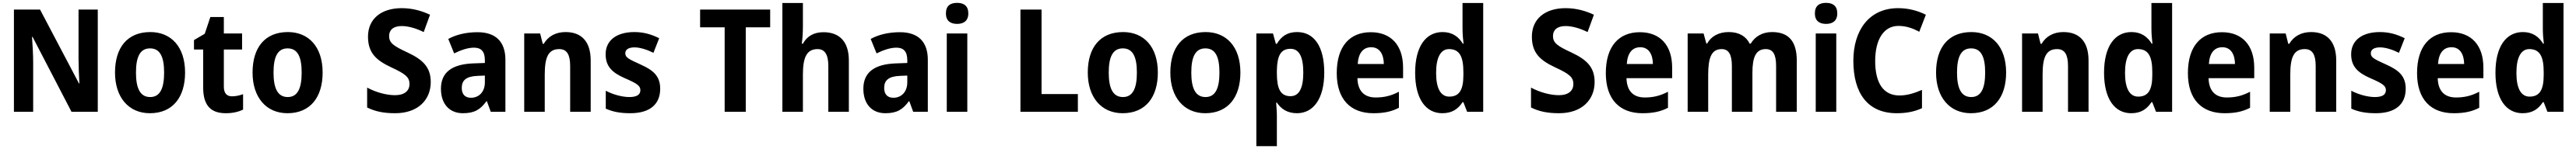

<svg xmlns="http://www.w3.org/2000/svg" viewBox="-20 -781 17941 1041"><path d="M661 0V-714H527V-371C527 -321 530 -248 533 -198H530L259 -714H77V0H211V-344C211 -398 207 -468 203 -523H207L478 0Z M1269 -274C1269 -456 1170 -557 1027 -557C868 -557 781 -450 781 -274C781 -102 875 10 1024 10C1184 10 1269 -103 1269 -274ZM927 -274C927 -385 956 -443 1025 -443C1095 -443 1123 -384 1123 -274C1123 -164 1095 -103 1026 -103C956 -103 927 -164 927 -274Z M1596 -108C1559 -108 1539 -130 1539 -176V-435H1666V-547H1539V-662H1445L1406 -545L1331 -501V-435H1395V-169C1395 -36 1456 10 1553 10C1603 10 1641 0 1673 -15V-123C1648 -114 1622 -108 1596 -108Z M2227 -274C2227 -456 2128 -557 1985 -557C1826 -557 1739 -450 1739 -274C1739 -102 1833 10 1982 10C2142 10 2227 -103 2227 -274ZM1885 -274C1885 -385 1914 -443 1983 -443C2053 -443 2081 -384 2081 -274C2081 -164 2053 -103 1984 -103C1914 -103 1885 -164 1885 -274Z M2980 -208C2980 -313 2923 -365 2819 -414C2720 -460 2690 -481 2690 -530C2690 -570 2718 -599 2777 -599C2825 -599 2878 -583 2931 -557L2975 -678C2920 -704 2854 -724 2778 -724C2636 -724 2543 -650 2543 -525C2543 -408 2604 -358 2706 -310C2803 -265 2832 -242 2832 -194C2832 -148 2799 -116 2731 -116C2671 -116 2598 -136 2537 -169V-30C2594 -2 2652 10 2732 10C2892 10 2980 -84 2980 -208Z M3306 -556C3226 -556 3157 -539 3102 -509L3143 -408C3192 -432 3239 -448 3281 -448C3330 -448 3357 -423 3357 -360V-341L3274 -338C3127 -332 3051 -275 3051 -161C3051 -55 3110 10 3204 10C3285 10 3326 -16 3368 -74H3371L3398 0H3500V-363C3500 -491 3431 -556 3306 -556ZM3307 -251 3357 -253V-206C3357 -138 3315 -98 3260 -98C3221 -98 3196 -120 3196 -167C3196 -219 3226 -248 3307 -251Z M3919 -557C3851 -557 3798 -528 3767 -475H3760L3742 -547H3631V0H3774V-259C3774 -380 3798 -438 3875 -438C3929 -438 3951 -398 3951 -320V0H4094V-358C4094 -493 4028 -557 3919 -557Z M4578 -161C4578 -250 4529 -291 4442 -330C4356 -369 4335 -380 4335 -409C4335 -435 4358 -450 4399 -450C4438 -450 4487 -434 4531 -412L4571 -514C4515 -542 4461 -557 4398 -557C4277 -557 4198 -501 4198 -402C4198 -316 4245 -273 4331 -235C4419 -197 4440 -181 4440 -151C4440 -120 4416 -103 4363 -103C4314 -103 4250 -120 4199 -147V-22C4250 1 4302 10 4370 10C4508 10 4578 -54 4578 -161Z M5174 0V-590H5344V-714H4856V-590H5027V0Z M5572 -601V-760H5429V0H5572V-259C5572 -376 5596 -438 5674 -438C5725 -438 5749 -399 5749 -320V0H5892V-358C5892 -493 5824 -556 5715 -556C5652 -556 5602 -531 5572 -476H5564C5569 -506 5572 -549 5572 -601Z M6248 -556C6168 -556 6099 -539 6044 -509L6085 -408C6134 -432 6181 -448 6223 -448C6272 -448 6299 -423 6299 -360V-341L6216 -338C6069 -332 5993 -275 5993 -161C5993 -55 6052 10 6146 10C6227 10 6268 -16 6310 -74H6313L6340 0H6442V-363C6442 -491 6373 -556 6248 -556ZM6249 -251 6299 -253V-206C6299 -138 6257 -98 6202 -98C6163 -98 6138 -120 6138 -167C6138 -219 6168 -248 6249 -251Z M6646 -761C6599 -761 6568 -741 6568 -687C6568 -635 6600 -614 6646 -614C6691 -614 6724 -635 6724 -687C6724 -741 6692 -761 6646 -761ZM6717 -547H6574V0H6717Z M7087 0H7487V-124H7234V-714H7087Z M8044 -274C8044 -456 7945 -557 7802 -557C7643 -557 7556 -450 7556 -274C7556 -102 7650 10 7799 10C7959 10 8044 -103 8044 -274ZM7702 -274C7702 -385 7731 -443 7800 -443C7870 -443 7898 -384 7898 -274C7898 -164 7870 -103 7801 -103C7731 -103 7702 -164 7702 -274Z M8619 -274C8619 -456 8520 -557 8377 -557C8218 -557 8131 -450 8131 -274C8131 -102 8225 10 8374 10C8534 10 8619 -103 8619 -274ZM8277 -274C8277 -385 8306 -443 8375 -443C8445 -443 8473 -384 8473 -274C8473 -164 8445 -103 8376 -103C8306 -103 8277 -164 8277 -274Z M9014 -557C8945 -557 8904 -527 8873 -475H8866L8846 -547H8730V240H8873V27C8873 -1 8870 -33 8868 -64H8873C8901 -22 8944 10 9013 10C9127 10 9203 -91 9203 -274C9203 -457 9132 -557 9014 -557ZM8968 -440C9028 -440 9057 -385 9057 -274C9057 -165 9028 -109 8968 -109C8897 -109 8873 -163 8873 -269V-289C8875 -392 8900 -440 8968 -440Z M9527 -556C9381 -556 9290 -458 9290 -270C9290 -86 9387 10 9545 10C9621 10 9673 -2 9723 -28V-140C9669 -112 9622 -100 9561 -100C9479 -100 9436 -148 9434 -235H9752V-308C9752 -465 9668 -556 9527 -556ZM9530 -451C9588 -451 9617 -403 9618 -334H9436C9441 -413 9476 -451 9530 -451Z M10025 10C10095 10 10136 -21 10166 -67H10172L10198 0H10310V-760H10166V-580C10166 -550 10169 -507 10173 -476H10168C10138 -525 10094 -557 10027 -557C9911 -557 9836 -457 9836 -273C9836 -90 9910 10 10025 10ZM10074 -106C10015 -106 9982 -161 9982 -272C9982 -380 10014 -438 10072 -438C10147 -438 10172 -383 10172 -277V-256C10172 -154 10144 -106 10074 -106Z M11086 -208C11086 -313 11029 -365 10925 -414C10826 -460 10796 -481 10796 -530C10796 -570 10824 -599 10883 -599C10931 -599 10984 -583 11037 -557L11081 -678C11026 -704 10960 -724 10884 -724C10742 -724 10649 -650 10649 -525C10649 -408 10710 -358 10812 -310C10909 -265 10938 -242 10938 -194C10938 -148 10905 -116 10837 -116C10777 -116 10704 -136 10643 -169V-30C10700 -2 10758 10 10838 10C10998 10 11086 -84 11086 -208Z M11401 -556C11255 -556 11164 -458 11164 -270C11164 -86 11261 10 11419 10C11495 10 11547 -2 11597 -28V-140C11543 -112 11496 -100 11435 -100C11353 -100 11310 -148 11308 -235H11626V-308C11626 -465 11542 -556 11401 -556ZM11404 -451C11462 -451 11491 -403 11492 -334H11310C11315 -413 11350 -451 11404 -451Z M12322 -557C12257 -557 12205 -529 12173 -476H12166C12141 -526 12094 -557 12020 -557C11950 -557 11897 -527 11870 -477H11864L11845 -547H11734V0H11877V-258C11877 -375 11898 -438 11971 -438C12019 -438 12042 -401 12042 -320V0H12185V-274C12185 -381 12209 -438 12278 -438C12327 -438 12350 -403 12350 -320V0H12494V-357C12494 -495 12435 -557 12322 -557Z M12698 -761C12651 -761 12620 -741 12620 -687C12620 -635 12652 -614 12698 -614C12743 -614 12776 -635 12776 -687C12776 -741 12744 -761 12698 -761ZM12769 -547H12626V0H12769Z M13202 -600C13256 -600 13303 -583 13347 -559L13393 -678C13332 -709 13265 -724 13200 -724C12999 -724 12888 -571 12888 -356C12888 -131 12987 10 13190 10C13258 10 13313 -1 13366 -25V-153C13315 -131 13265 -114 13209 -114C13097 -114 13040 -201 13040 -355C13040 -504 13099 -600 13202 -600Z M13952 -274C13952 -456 13853 -557 13710 -557C13551 -557 13464 -450 13464 -274C13464 -102 13558 10 13707 10C13867 10 13952 -103 13952 -274ZM13610 -274C13610 -385 13639 -443 13708 -443C13778 -443 13806 -384 13806 -274C13806 -164 13778 -103 13709 -103C13639 -103 13610 -164 13610 -274Z M14351 -557C14283 -557 14230 -528 14199 -475H14192L14174 -547H14063V0H14206V-259C14206 -380 14230 -438 14307 -438C14361 -438 14383 -398 14383 -320V0H14526V-358C14526 -493 14460 -557 14351 -557Z M14823 10C14893 10 14934 -21 14964 -67H14970L14996 0H15108V-760H14964V-580C14964 -550 14967 -507 14971 -476H14966C14936 -525 14892 -557 14825 -557C14709 -557 14634 -457 14634 -273C14634 -90 14708 10 14823 10ZM14872 -106C14813 -106 14780 -161 14780 -272C14780 -380 14812 -438 14870 -438C14945 -438 14970 -383 14970 -277V-256C14970 -154 14942 -106 14872 -106Z M15455 -556C15309 -556 15218 -458 15218 -270C15218 -86 15315 10 15473 10C15549 10 15601 -2 15651 -28V-140C15597 -112 15550 -100 15489 -100C15407 -100 15364 -148 15362 -235H15680V-308C15680 -465 15596 -556 15455 -556ZM15458 -451C15516 -451 15545 -403 15546 -334H15364C15369 -413 15404 -451 15458 -451Z M16076 -557C16008 -557 15955 -528 15924 -475H15917L15899 -547H15788V0H15931V-259C15931 -380 15955 -438 16032 -438C16086 -438 16108 -398 16108 -320V0H16251V-358C16251 -493 16185 -557 16076 -557Z M16735 -161C16735 -250 16686 -291 16599 -330C16513 -369 16492 -380 16492 -409C16492 -435 16515 -450 16556 -450C16595 -450 16644 -434 16688 -412L16728 -514C16672 -542 16618 -557 16555 -557C16434 -557 16355 -501 16355 -402C16355 -316 16402 -273 16488 -235C16576 -197 16597 -181 16597 -151C16597 -120 16573 -103 16520 -103C16471 -103 16407 -120 16356 -147V-22C16407 1 16459 10 16527 10C16665 10 16735 -54 16735 -161Z M17051 -556C16905 -556 16814 -458 16814 -270C16814 -86 16911 10 17069 10C17145 10 17197 -2 17247 -28V-140C17193 -112 17146 -100 17085 -100C17003 -100 16960 -148 16958 -235H17276V-308C17276 -465 17192 -556 17051 -556ZM17054 -451C17112 -451 17141 -403 17142 -334H16960C16965 -413 17000 -451 17054 -451Z M17549 10C17619 10 17660 -21 17690 -67H17696L17722 0H17834V-760H17690V-580C17690 -550 17693 -507 17697 -476H17692C17662 -525 17618 -557 17551 -557C17435 -557 17360 -457 17360 -273C17360 -90 17434 10 17549 10ZM17598 -106C17539 -106 17506 -161 17506 -272C17506 -380 17538 -438 17596 -438C17671 -438 17696 -383 17696 -277V-256C17696 -154 17668 -106 17598 -106Z"/></svg>

Font: Noto Sans Thai Looped SemiCondensed
Style: Bold
Weight: 700
Width: 4
Designer: Sasikarn Vongin, Ben Mitchell
Foundry: The Fontpad Ltd
Version: Version 1.001